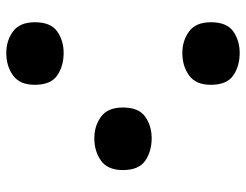

<svg xmlns="http://www.w3.org/2000/svg" viewBox="-108 -670 801 626"><g transform="rotate(90 293.0 -356.5)"><path d="M256 -643Q256 -594 225.5 -572Q195 -550 152 -550Q112 -550 82 -572Q52 -594 52 -643Q52 -695 82 -716Q112 -737 152 -737Q195 -737 225.5 -716Q256 -695 256 -643ZM534 -356Q534 -307 503.5 -285Q473 -263 430 -263Q390 -263 360 -285Q330 -307 330 -356Q330 -408 360 -429Q390 -450 430 -450Q473 -450 503.5 -429Q534 -408 534 -356ZM256 -69Q256 -20 225.5 2Q195 24 152 24Q112 24 82 2Q52 -20 52 -69Q52 -121 82 -142Q112 -163 152 -163Q195 -163 225.5 -142Q256 -121 256 -69Z"/></g></svg>

Font: Noto Sans ExtraCondensed Black
Style: Regular
Weight: 900
Width: 2
Designer: Monotype Design Team
Foundry: Monotype Imaging Inc.
Version: Version 2.013; ttfautohint (v1.8.4.7-5d5b)